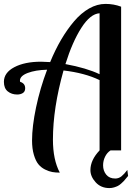

<svg xmlns="http://www.w3.org/2000/svg" viewBox="-63 -770 686 983"><path d="M557.1 0H502.9Q484.9 11.7 474.9 32.5Q464.8 53.2 464.8 76.2Q464.8 104.5 481 124.3Q497.1 144 526.9 144Q544.9 144 559.1 132.6Q573.2 121.1 588.9 100.1L592.8 130.9Q590.3 133.3 582.5 143.1Q574.7 152.8 570.3 157.5Q565.9 162.1 556.9 170.2Q547.9 178.2 540 182.1Q532.2 186 520.8 189.5Q509.3 192.9 497.1 192.9Q453.6 192.9 426.8 163.3Q399.9 133.8 399.9 101.1Q399.9 49.3 446.8 0V-359.9Q371.1 -396.5 262.2 -409.2Q208 -216.3 208 -55.2Q208 47.9 243.2 113.8Q222.2 113.8 205.1 110.8Q188 107.9 167.7 97.9Q147.5 87.9 133.5 70.8Q119.6 53.7 110.4 22.5Q101.1 -8.8 101.1 -50.8Q101.1 -122.6 121.6 -220.2Q142.1 -317.9 178.2 -413.1Q118.7 -411.6 78.9 -396.5Q39.1 -381.3 39.1 -356.9Q39.1 -353 40 -351.1Q65.9 -343.3 65.9 -317.9Q65.9 -301.3 54 -293.7Q42 -286.1 24.9 -286.1Q-3.4 -286.1 -23.2 -302Q-43 -317.9 -43 -351.1Q-43 -397.9 10.3 -426Q63.5 -454.1 147 -454.1Q161.6 -454.1 193.8 -452.1Q219.7 -515.1 250.2 -567.1Q280.8 -619.1 316.4 -661.1Q352.1 -703.1 393.3 -726.6Q434.6 -750 477.1 -750Q519.5 -750 557.1 -735.8ZM272 -441.9Q380.4 -421.9 446.8 -390.1V-702.1Q399.4 -699.2 353.5 -627.4Q307.6 -555.7 272 -441.9Z"/></svg>

Font: Lobster Two
Style: Regular
Weight: 400
Designer: Pablo Impallari
Foundry: Pablo Impallari. www.impallari.com
Version: Version 1.006